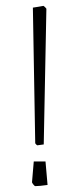

<svg xmlns="http://www.w3.org/2000/svg" viewBox="-20 -626 271 654"><path d="M100 -138 92 -600Q101 -601 111 -603Q121 -605 128 -606Q130 -605 134 -601Q138 -597 138 -596L129 -134Q108 -131 107 -131Q105 -132 103 -134Q101 -136 100 -138ZM89 -5 95 -76H135L142 4Q114 8 100 8Q98 8 94 3Q90 -2 89 -5Z"/></svg>

Font: Grenze ExtraLight
Style: Regular
Weight: 275
Designer: Renata Polastri
Foundry: Omnibus-Type
Version: Version 1.002; ttfautohint (v1.8)